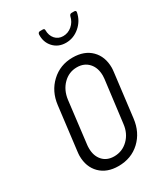

<svg xmlns="http://www.w3.org/2000/svg" viewBox="-174 -766 744 853"><g transform="rotate(-30 197.5 -339.0)"><path d="M49 -118Q49 -126 51 -142L78 -362Q86 -428 131 -470Q176 -512 240 -512Q300 -512 334.5 -477.5Q369 -443 369 -386Q369 -378 367 -362L340 -142Q332 -75 287.5 -33.5Q243 8 177 8Q118 8 83.5 -26.5Q49 -61 49 -118ZM289 -144 316 -359Q317 -365 317 -375Q317 -416 294.5 -440.5Q272 -465 235 -465Q194 -465 164.5 -435.5Q135 -406 129 -359L103 -144Q102 -138 102 -126Q102 -87 123.5 -63Q145 -39 182 -39Q224 -39 254 -68.5Q284 -98 289 -144ZM163 -676Q165 -686 174 -686H188Q197 -686 197 -678Q197 -650 212.5 -632.5Q228 -615 253 -615Q278 -615 298 -632Q318 -649 324 -676Q327 -686 336 -686H350Q355 -686 357 -683Q359 -680 358 -676Q350 -636 319 -609.5Q288 -583 249 -583Q210 -583 185.5 -609.5Q161 -636 163 -676Z"/></g></svg>

Font: Barlow Condensed Light
Style: Italic
Weight: 300
Width: 3
Italic angle: -7°
Designer: Jeremy Tribby
Foundry: Tribby Type
Version: Version 1.408